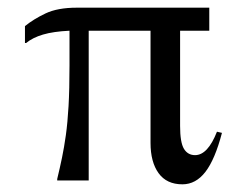

<svg xmlns="http://www.w3.org/2000/svg" viewBox="-20 -470 629 500"><path d="M129 -4Q136 -33 141.5 -59.5Q147 -86 151.5 -118Q156 -150 158.5 -193.5Q161 -237 161 -300V-390Q119 -388 92 -380Q65 -372 48 -358H45V-402Q67 -420 98.5 -435Q130 -450 180 -450H525V-390H449V-142Q449 -99 459 -82.5Q469 -66 488 -66Q521 -66 545 -127L558 -124Q540 -55 515 -22.5Q490 10 455 10Q414 10 393 -19Q372 -48 372 -98V-390H211V0H129Z"/></svg>

Font: Spectral
Style: Regular
Weight: 400
Designer: Jean-Baptiste Levee
Foundry: Production Type
Version: Version 2.001